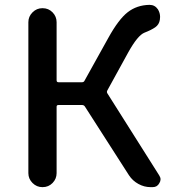

<svg xmlns="http://www.w3.org/2000/svg" viewBox="-20 -770 707 790"><path d="M421.9 -398.4Q418 -391.6 421.9 -385.7L634.8 -48.8Q640.6 -40 640.6 -32.2Q640.6 -24.4 635.7 -16.6Q627 0 608.4 0H599.6Q573.2 0 549.3 -13.2Q525.4 -26.4 510.7 -48.8L329.1 -332Q325.2 -337.9 317.4 -337.9H220.7Q212.9 -337.9 212.9 -331.1V-57.6Q212.9 -34.2 196.3 -17.1Q179.7 0 155.3 0H154.3Q130.9 0 113.8 -17.1Q96.7 -34.2 96.7 -57.6V-678.7Q96.7 -702.1 113.8 -719.2Q130.9 -736.3 154.3 -736.3H155.3Q179.7 -736.3 196.3 -719.2Q212.9 -702.1 212.9 -678.7V-439.5Q212.9 -431.6 220.7 -431.6H317.4Q325.2 -431.6 328.1 -438.5L425.8 -614.3Q467.8 -690.4 505.4 -719.7Q543 -749 594.7 -750Q595.7 -750 595.7 -750Q617.2 -750 629.9 -731.4Q638.7 -716.8 638.7 -700.2Q638.7 -694.3 637.7 -688.5Q634.8 -668.9 618.7 -657.7Q602.5 -646.5 574.7 -635.7Q546.9 -625 507.8 -554.7Z"/></svg>

Font: Gen Jyuu Gothic Medium
Style: Regular
Weight: 500
Designer: [Source Han Sans]
Ryoko NISHIZUKA  (kana & ideographs); Paul D. Hunt (Latin, Greek & Cyrillic); Wenlong ZHANG  (bopomofo
Version: Version 1.002.20150607